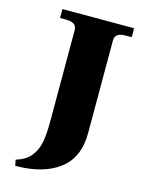

<svg xmlns="http://www.w3.org/2000/svg" viewBox="-122 -771 708 955"><g transform="rotate(15 232.0 -293.0)"><path d="M47 84Q97 69 122.5 37.5Q148 6 156 -36.5Q164 -79 164 -140V-614Q164 -654 110 -654H78V-700H447V-654H415Q361 -654 361 -614V-137Q361 -10 278 52Q195 114 53 114Z"/></g></svg>

Font: Taviraj ExtraBold
Style: Regular
Weight: 800
Designer: Katatrad Team
Foundry: CadsonDemak
Version: Version 1.001